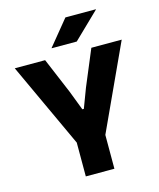

<svg xmlns="http://www.w3.org/2000/svg" viewBox="-121 -912 829 999"><g transform="rotate(-15 293.0 -413.0)"><path d="M363 -167H223L4.5 -639H168L249 -446.5L289 -342H297L336.5 -446.5L417 -639H580.5ZM370 0H216V-307.5H370ZM217 -691.5 327.5 -826.5H491.5V-825L352 -690H217Z"/></g></svg>

Font: Anek Kannada Medium
Style: Bold
Weight: 700
Version: Version 1.003